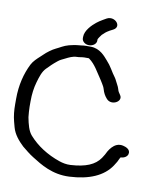

<svg xmlns="http://www.w3.org/2000/svg" viewBox="-117 -929 858 1000"><g transform="rotate(10 312.0 -429.0)"><path d="M338.5 -726V-732.8C338.5 -736 350.8 -753.5 355.5 -759.5L371.8 -774.5C375.9 -778.2 382.6 -782.4 393 -788.7L410.1 -797.5C452.8 -819.5 407.6 -870.2 366.5 -848.3L348.8 -838.2C336.5 -831.2 325.9 -824.1 316.8 -816.8C297.2 -801.1 262.2 -768 262.2 -733V-726C262.2 -710 278.3 -695.5 299.7 -695.5C320.3 -695.5 338.5 -709 338.5 -726ZM286.6 -628.5H310.1C310.5 -628.4 311.1 -628.6 313.8 -626.6C346.6 -602.9 365 -565.6 391.6 -527.2L401.4 -511.4C407.1 -502.3 412.4 -492.9 415.1 -483.3C420.1 -465.2 428.1 -450.2 440 -436.9C467.6 -403.8 528.1 -436.4 503.9 -469.2C496.2 -479.7 492.8 -485.2 489.4 -497.7C485.3 -512.4 476.2 -524.6 471.4 -536C465.6 -550 454.8 -561.9 448.1 -572.6L434.3 -594.6C424.6 -610.2 417.6 -619.4 404.3 -634.3C389 -651.5 360.4 -689.5 310.4 -689.5H285.4C276.8 -689.5 270 -688.6 260.2 -687.3C247.2 -685.7 228.8 -684.8 214.5 -680.9L197 -676.9C170.1 -669.8 151.5 -656.3 133.1 -648.1C115.1 -640 87.1 -618.9 74.4 -605.8L59.8 -592.2C45.8 -579.4 27 -562.4 17.1 -542.6C-9 -490.5 -25.3 -428 -25.3 -355V-326C-25.3 -293.8 -22.5 -263.9 -14.9 -235.4L-7.4 -207.4C2.6 -170.2 28.7 -140.5 54.7 -115.9C54.9 -115.7 55.3 -115.4 55.6 -115.2L83.7 -92.7C93 -85.2 103.6 -77.8 115.7 -70.2C163.2 -40.3 227.2 0.8 317.5 -3.5C421.7 -8.5 496.5 -40.8 536.8 -101.3L550.6 -123.4C553.5 -128.1 557.5 -139.6 563.7 -148.8C582.7 -149.1 597.7 -159.1 601.3 -172.4C608.2 -198.1 579.6 -207.9 565.9 -211C515.6 -222.5 488.7 -165.3 481 -149L469 -129.8C441.4 -89.3 392.4 -69 313 -64.5C291.3 -63.2 270.6 -67.9 253.9 -73.5C186.5 -96.5 130.5 -132.9 89.5 -179.1C70.1 -200.9 61.9 -234.1 54.7 -271.4L52.2 -298.9C51.4 -307.9 51 -317 51 -326V-355C51 -393.3 55.4 -426.2 64.3 -457.2C73.4 -488.8 82.3 -517.2 100.1 -535.3C119.9 -555.3 129.1 -565 152.7 -584.1C166.2 -595.1 172.1 -596.3 190.1 -605.5C207.6 -614.4 228 -624.5 247.9 -624.5C260.6 -624.5 276.3 -628.5 286.6 -628.5Z"/></g></svg>

Font: CiSf OpenHand
Style: BdExt
Weight: 400
Foundry: Cannot Into Space Fonts
Version: Version 0.7892